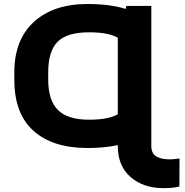

<svg xmlns="http://www.w3.org/2000/svg" viewBox="-20 -741 936 974"><path d="M52.7 -335.9V-375Q52.7 -539.1 151.9 -629.9Q251 -720.7 424.3 -720.7Q536.6 -720.7 617.7 -695.8L620.6 -710.9H747.6V0Q747.6 20.5 755.4 34.4Q763.2 48.3 777.6 55.2Q792 62 807.4 64.7Q822.8 67.4 843.3 67.4Q859.9 67.4 890.6 63L890.1 205.1Q860.8 213.4 808.6 213.4Q707 213.4 642.3 157Q577.6 100.6 577.6 0V-4.9Q509.8 9.8 424.3 9.8Q247.1 9.8 149.9 -77.4Q52.7 -164.6 52.7 -335.9ZM224.6 -375V-335.9Q224.6 -232.4 273.9 -183.1Q323.2 -133.8 431.6 -133.8Q532.2 -133.8 577.6 -161.6V-549.3Q532.2 -577.1 431.6 -577.1Q319.8 -577.1 272.2 -529.1Q224.6 -481 224.6 -375Z"/></svg>

Font: Bert Sans Black
Style: Regular
Weight: 900
Designer: Christian Robertson, Adam Twardoch, & Cristiano Sobral
Foundry: Google
Version: Version 12.135;January 10, 2020;FontCreator 12.0.0.2547 64-b